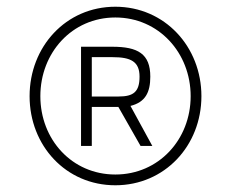

<svg xmlns="http://www.w3.org/2000/svg" viewBox="-20 -720 687 571"><path d="M315 -550C369 -550 395 -537 395 -492C395 -447 377 -433 333 -433H253V-550ZM433 -286 368 -405C412 -416 427 -445 427 -492C427 -560 390 -581 314 -581H221V-286H253V-402H332L398 -286ZM100 -434C100 -563 194 -668 323 -668C452 -668 547 -563 547 -434C547 -305 452 -201 323 -201C194 -201 100 -305 100 -434ZM68 -434C68 -287 176 -169 323 -169C470 -169 579 -287 579 -434C579 -581 470 -700 323 -700C176 -700 68 -581 68 -434Z"/></svg>

Font: RazerF5 Thin
Style: Regular
Weight: 250
Foundry: Razer Inc.
Version: Version 2